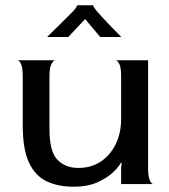

<svg xmlns="http://www.w3.org/2000/svg" viewBox="-20 -696 640 726"><path d="M258 10Q200 10 156.5 -10.5Q113 -31 89.5 -81.5Q66 -132 66 -222V-408Q66 -440 59.5 -454Q53 -468 46 -468H189Q182 -468 174.5 -454Q167 -440 167 -408V-208Q167 -123 197 -92Q227 -61 276 -61Q325 -61 361 -85Q397 -109 417.5 -151Q438 -193 438 -246V-408Q438 -440 431.5 -453.5Q425 -467 418 -468H540V-60Q540 -28 546.5 -14Q553 0 560 0H438V-60L440 -80L438 -82Q430 -66 407.5 -44.5Q385 -23 348 -6.5Q311 10 258 10ZM158 -556Q173 -571 192 -589.5Q211 -608 229 -626Q247 -644 258 -655Q266 -664 269 -669.5Q272 -675 272 -676H332Q332 -672 345 -655Q351 -648 367 -630.5Q383 -613 402.5 -593Q422 -573 439 -556H359L302 -624L238 -556Z"/></svg>

Font: Red Rose
Style: Regular
Weight: 400
Designer: Jaikishan Patel
Version: Version 2.000; ttfautohint (v1.8.3)